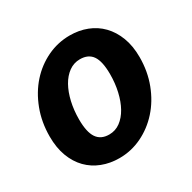

<svg xmlns="http://www.w3.org/2000/svg" viewBox="-125 -647 775 777"><g transform="rotate(-30 262.5 -258.5)"><path d="M232.5 -96Q261.5 -96 284.5 -113Q307.5 -130 323.5 -158.8Q339.5 -187.5 348.2 -225.5Q357 -263.5 357 -306Q357 -366 338.5 -392.8Q320 -419.5 281 -419.5Q252.5 -419.5 229.2 -402.8Q206 -386 190 -357.5Q174 -329 165.2 -290.8Q156.5 -252.5 156.5 -210Q156.5 -151 175 -123.5Q193.5 -96 232.5 -96ZM220.5 7.5Q177.5 7.5 140.5 -6.8Q103.5 -21 76.5 -48.5Q49.5 -76 34.2 -116.5Q19 -157 19 -209Q19 -276.5 41 -334.2Q63 -392 100.5 -434Q138 -476 188 -499.8Q238 -523.5 293.5 -523.5Q336.5 -523.5 373.2 -509.2Q410 -495 437 -467.2Q464 -439.5 479.5 -399Q495 -358.5 495 -306.5Q495 -239.5 473 -182Q451 -124.5 413.2 -82.5Q375.5 -40.5 325.8 -16.5Q276 7.5 220.5 7.5Z"/></g></svg>

Font: Lato Heavy
Style: Italic
Weight: 800
Italic angle: -7°
Designer: Lukasz Dziedzic
Foundry: tyPoland Lukasz Dziedzic
Version: Version 2.007; 2014-02-27